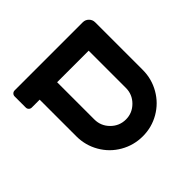

<svg xmlns="http://www.w3.org/2000/svg" viewBox="-146 -754 934 934"><g transform="rotate(-45 321.0 -286.5)"><path d="M115 -216V-468H61Q52 -468 46 -474Q40 -480 40 -489V-565Q40 -574 46 -580Q52 -586 61 -586H529Q547 -586 559.5 -573.5Q572 -561 572 -543V-216Q572 -154 541.5 -101Q511 -48 458.5 -17.5Q406 13 344 13Q282 13 229 -17.5Q176 -48 145.5 -101Q115 -154 115 -216ZM452 -212V-468H235V-212Q235 -167 267 -135Q299 -103 344 -103Q388 -103 420 -135Q452 -167 452 -212Z"/></g></svg>

Font: Miriam Libre
Style: Bold
Weight: 700
Designer: Michal Sahar
Foundry: Hagilda
Version: Version 1.001